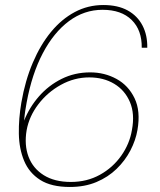

<svg xmlns="http://www.w3.org/2000/svg" viewBox="-20 -732 638 764"><path d="M258 12Q184 12 140 -16Q96 -44 76 -92Q56 -140 55 -200Q54 -260 65 -324Q80 -411 110.5 -482.5Q141 -554 183 -605Q225 -656 277.5 -684Q330 -712 391 -712Q449 -712 488 -690.5Q527 -669 547 -630.5Q567 -592 566 -542H544Q545 -612 504 -652.5Q463 -693 388 -693Q315 -693 254.5 -648Q194 -603 150.5 -520.5Q107 -438 86 -324Q83 -307 80.5 -291.5Q78 -276 76 -252Q97 -305 135 -348.5Q173 -392 225 -418Q277 -444 339 -444Q396 -444 443.5 -418Q491 -392 515.5 -341Q540 -290 527 -215Q520 -174 499 -133.5Q478 -93 444 -60Q410 -27 363.5 -7.5Q317 12 258 12ZM262 -8Q326 -8 377.5 -36.5Q429 -65 462.5 -112.5Q496 -160 505 -215Q517 -279 497 -326Q477 -373 434.5 -398.5Q392 -424 335 -424Q276 -424 222.5 -394.5Q169 -365 132.5 -317Q96 -269 86 -214Q76 -155 93.5 -108.5Q111 -62 154 -35Q197 -8 262 -8Z"/></svg>

Font: DM Sans 10pt Thin
Style: Italic
Weight: 250
Italic angle: -10°
Version: Version 4.004;gftools[0.9.30]